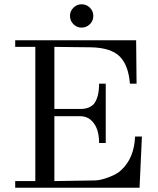

<svg xmlns="http://www.w3.org/2000/svg" viewBox="-20 -877 738 897"><path d="M611 -239H643L632 0H51V-31H145V-658H51V-689H616L618 -486H587Q580 -573 539 -613.5Q498 -654 405 -656L234 -658V-368H356Q399 -368 420 -393Q443 -425 443 -486H474V-209H443Q443 -268 418.5 -301Q394 -334 356 -334H234V-31L421 -34Q449 -34 488 -49Q528 -64 547 -83Q607 -139 611 -239ZM361 -748Q339 -748 323 -764Q307 -780 307 -803Q307 -825 323 -841Q339 -857 361 -857Q384 -857 400 -841Q416 -825 416 -803Q416 -780 400 -764Q384 -748 361 -748Z"/></svg>

Font: GFS Didot
Style: Regular
Weight: 400
Designer: Takis Katsoulidis and George D. Matthiopoulos
Foundry: Takis Katsoulidis and George D. Matthiopoulos
Version: Version 1.0